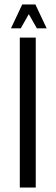

<svg xmlns="http://www.w3.org/2000/svg" viewBox="-20 -840 249 860"><path d="M68.7 -671.7H140.1V0H68.7ZM84.3 -820.1H138.5L189 -713H145.2ZM79.6 -820.1H133.8L72.9 -713H29.1Z"/></svg>

Font: Khand Variable Light
Style: Regular
Weight: 300
Designer: Satya Rajpurohit
Foundry: Indian Type Foundry
Version: Version 3.000